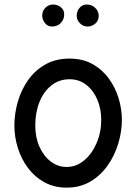

<svg xmlns="http://www.w3.org/2000/svg" viewBox="-20 -795 606 853"><path d="M289.1 -534.7Q347.7 -534.7 391.1 -510.3Q434.6 -485.8 463.6 -445.8Q492.7 -405.8 507.1 -357.9Q521.5 -310.1 521.5 -262.7Q521.5 -210.9 505.6 -157.7Q489.7 -104.5 458.5 -60.1Q427.2 -15.6 381.6 11.5Q335.9 38.6 275.9 38.6Q220.7 38.6 177.5 14.9Q134.3 -8.8 104.5 -48.6Q74.7 -88.4 59.3 -137.5Q43.9 -186.5 43.9 -237.3Q43.9 -289.6 58.8 -342Q73.7 -394.5 104 -438Q134.3 -481.4 180.4 -508.1Q226.6 -534.7 289.1 -534.7ZM289.1 -442.9Q242.7 -442.9 208.3 -415.5Q173.8 -388.2 155.3 -341.6Q136.7 -294.9 136.7 -237.3Q136.7 -184.1 155.5 -142.6Q174.3 -101.1 205.8 -77.1Q237.3 -53.2 275.9 -53.2Q318.4 -53.2 353.3 -82Q388.2 -110.8 408.9 -158.7Q429.7 -206.5 429.7 -262.7Q429.7 -312 412.1 -353Q394.5 -394 362.8 -418.5Q331.1 -442.9 289.1 -442.9ZM418.5 -724.6Q418.5 -703.1 403.3 -690.2Q388.2 -677.2 369.6 -677.2Q348.6 -677.2 334.7 -692.1Q320.8 -707 320.8 -724.1Q320.8 -745.6 333.5 -760.3Q346.2 -774.9 365.2 -774.9Q387.7 -774.9 403.1 -760Q418.5 -745.1 418.5 -724.6ZM265.1 -731.4Q265.1 -708 249.8 -692.6Q234.4 -677.2 210.9 -677.2Q191.4 -677.2 179.4 -692.9Q167.5 -708.5 167.5 -726.1Q167.5 -746.1 181.6 -760.5Q195.8 -774.9 216.3 -774.9Q234.4 -774.9 249.8 -763.2Q265.1 -751.5 265.1 -731.4Z"/></svg>

Font: Mikhak-DS1-FD Medium
Style: Regular
Weight: 500
Designer: Amin Abedi
Version: Version 3.2